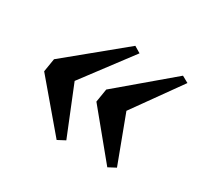

<svg xmlns="http://www.w3.org/2000/svg" viewBox="-113 -709 847 806"><g transform="rotate(30 311.0 -306.0)"><path d="M330.5 -560.5 361.5 -542 183.5 -305.5 278 -72 242 -53 52.5 -276.5 63 -341ZM566.5 -552 598 -534.5 434.5 -305.5 519.5 -79 483.5 -60 306 -276 316.5 -340.5Z"/></g></svg>

Font: Merriweather 96pt ExtraBold
Style: Italic
Weight: 800
Italic angle: -7.8°
Version: Version 2.101